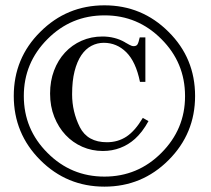

<svg xmlns="http://www.w3.org/2000/svg" viewBox="-20 -696 800 728"><path d="M368.7 -557.6Q391.6 -557.6 413.1 -552.2Q434.6 -546.9 454.1 -535.6H453.6Q461.9 -531.2 470.7 -526.1Q479.5 -521 486.8 -521Q497.1 -521 501.2 -527.6Q505.4 -534.2 509.8 -554.2H531.2V-385.7H510.7Q495.1 -461.9 459 -497.8Q422.9 -533.7 373.5 -533.7Q348.6 -533.7 326.7 -522.2Q304.7 -510.7 288.3 -486.6Q272 -462.4 262.7 -425.8Q253.4 -389.2 253.4 -338.4Q253.4 -272.5 282.7 -213.9Q312 -156.7 385.3 -156.7Q427.2 -156.7 459.7 -178.2Q492.2 -199.7 521.5 -249L543 -236.8Q531.2 -215.3 518.1 -198.2Q504.9 -181.2 491.7 -169.4Q466.8 -147 436 -135.3Q405.3 -123.5 370.1 -123.5Q328.6 -123.5 292.2 -139.4Q255.9 -155.3 228.8 -184.1Q201.7 -212.9 185.8 -252.9Q169.9 -293 169.9 -341.3Q169.9 -388.7 184.8 -428.2Q199.7 -467.8 226.3 -496.6Q252.9 -525.4 289.3 -541.5Q325.7 -557.6 368.7 -557.6ZM160.2 -116.2Q249.5 -26.4 376 -26.4Q502.4 -26.4 591.8 -116.2Q681.6 -206.1 681.6 -330.6V-332Q681.6 -458.5 591.8 -547.9Q502.4 -637.7 377.4 -637.7H376Q249.5 -637.7 160.2 -547.9Q70.3 -458 70.3 -332Q70.3 -205.6 160.2 -116.2ZM132.8 -575.2Q233.4 -675.8 376 -675.8Q518.6 -675.8 619.1 -575.2Q719.7 -475.6 719.7 -332Q719.7 -189.5 619.1 -88.9Q518.6 11.7 376 11.7Q233.4 11.7 132.8 -88.9Q32.2 -189.5 32.2 -332Q32.2 -475.6 132.8 -575.2Z"/></svg>

Font: Dima Niloofar
Style: Regular
Weight: 400
Designer: R.Balvardi
Foundry: Dima Software Group
Version: Version 3.00;November 13, 2018;FontCreator 11.5.0.2427 64-bi